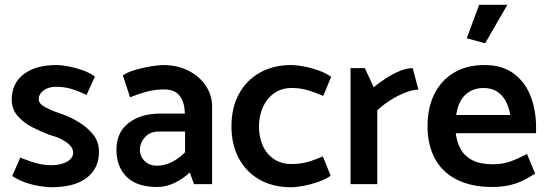

<svg xmlns="http://www.w3.org/2000/svg" viewBox="-20 -770 2289 803"><path d="M31 -34Q53 -19 83 -8Q113 3 144 8Q175 13 195 13Q292 13 343 -26.5Q394 -66 394 -135Q394 -177 369.5 -207.5Q345 -238 307.5 -260.5Q270 -283 230 -296Q195 -308 168.5 -322Q142 -336 142 -355Q142 -377 162.5 -392Q183 -407 214 -407Q251 -407 281 -397.5Q311 -388 342 -373L377 -450Q355 -466 325 -476.5Q295 -487 266 -492.5Q237 -498 216 -498Q129 -498 79 -459.5Q29 -421 29 -353Q29 -314 53.5 -285.5Q78 -257 115 -238Q152 -219 190 -205Q220 -197 241 -185.5Q262 -174 274 -160.5Q286 -147 286 -131Q286 -115 273 -103Q260 -91 239 -85Q218 -79 194 -79Q173 -79 152 -83Q131 -87 109 -94.5Q87 -102 65 -111Z M565 -143Q565 -172 586 -196Q607 -220 645 -220H754V-133Q728 -107 698 -92Q668 -77 636 -77Q614 -77 598 -86.5Q582 -96 573.5 -111Q565 -126 565 -143ZM524 -363Q552 -375 589.5 -385.5Q627 -396 665 -396Q712 -396 732 -368.5Q752 -341 753 -298V-295H647Q567 -294 517 -255Q467 -216 467 -143Q467 -74 509 -31Q551 12 638 12Q676 12 712 -6Q748 -24 774 -49L791 0H867V-324Q867 -373 839.5 -413Q812 -453 766 -475.5Q720 -498 663 -498Q643 -498 610 -492.5Q577 -487 545 -477.5Q513 -468 494 -455Z M1330 -116Q1297 -101 1266.5 -92.5Q1236 -84 1198 -84Q1157 -84 1126 -104.5Q1095 -125 1079 -161Q1063 -197 1063 -243Q1064 -288 1080.5 -324Q1097 -360 1128 -381Q1159 -402 1199 -402Q1237 -402 1268 -392.5Q1299 -383 1332 -369L1365 -449Q1342 -465 1310.5 -476Q1279 -487 1249 -492.5Q1219 -498 1199 -498Q1123 -498 1066.5 -466Q1010 -434 979 -376.5Q948 -319 948 -242Q948 -166 978.5 -108.5Q1009 -51 1065 -19Q1121 13 1197 13Q1218 13 1248 7.5Q1278 2 1310 -9Q1342 -20 1363 -35Z M1558 0V-309Q1584 -333 1614.5 -352Q1645 -371 1675.5 -383Q1706 -395 1730 -395L1706 -485Q1680 -485 1649.5 -472Q1619 -459 1591 -440.5Q1563 -422 1543 -405L1506 -485H1446V0Z M2222 -213V-237Q2222 -308 2199.5 -367Q2177 -426 2129 -462Q2081 -498 2006 -498Q1932 -498 1878.5 -466Q1825 -434 1796.5 -376.5Q1768 -319 1768 -242Q1768 -166 1798 -108.5Q1828 -51 1889 -19.5Q1950 12 2039 12Q2077 12 2109 5Q2141 -2 2168 -15.5Q2195 -29 2218 -44L2184 -126Q2148 -107 2115.5 -95Q2083 -83 2041 -83Q1989 -83 1956.5 -99.5Q1924 -116 1907.5 -145Q1891 -174 1886 -213ZM1888 -289Q1893 -325 1907.5 -350Q1922 -375 1946.5 -388.5Q1971 -402 2002 -402Q2034 -402 2056.5 -388.5Q2079 -375 2093.5 -350Q2108 -325 2114 -289ZM2009 -589 2102 -750H1984L1932 -610Z"/></svg>

Font: Catamaran Thin SemiBold
Style: Regular
Weight: 600
Version: Version 2.000